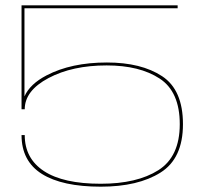

<svg xmlns="http://www.w3.org/2000/svg" viewBox="-20 -695 787 722"><path d="M359 7Q214 7 137.5 -41Q61 -89 61 -187H73Q73 -99 145.5 -51.5Q218 -4 359 -4Q495 -4 575.5 -55Q656 -106 656 -228Q656 -350 580.5 -399.5Q505 -449 381 -449Q252 -449 162.5 -401.5Q73 -354 73 -284H61V-675H648V-664H72V-332.5Q92.5 -379 155 -411.5Q248 -460 382 -460Q511 -460 589.5 -408.5Q668 -357 668 -228Q668 -99 583.5 -46Q499 7 359 7Z"/></svg>

Font: Anybody UltraExpanded Thin
Style: Regular
Weight: 100
Width: 9
Designer: Tyler Finck
Foundry: Etcetera Type Company
Version: Version 1.010; ttfautohint (v1.8.3) -l 8 -r 50 -G 200 -x 14 